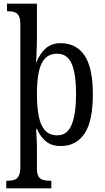

<svg xmlns="http://www.w3.org/2000/svg" viewBox="-20 -780 569 1040"><path d="M14 240V199H22Q42 199 57.5 194Q73 189 81.5 173Q90 157 90 126V-650Q90 -681 81 -695.5Q72 -710 57.5 -714.5Q43 -719 25 -719H18V-760H180V-572Q180 -550 179 -520.5Q178 -491 177 -468Q176 -445 175 -442H177Q196 -490 227.5 -518Q259 -546 309 -546Q393 -546 438 -479.5Q483 -413 483 -269Q483 -124 438 -56.5Q393 11 309 11Q259 11 228.5 -14.5Q198 -40 180 -82H176Q176 -80 176.5 -68Q177 -56 178 -39Q179 -22 179.5 -3Q180 16 180 34V131Q180 161 188.5 175.5Q197 190 212.5 194.5Q228 199 248 199H258V240ZM291 -47Q345 -47 368.5 -105.5Q392 -164 392 -272Q392 -379 368.5 -434Q345 -489 290 -489Q248 -489 224 -463.5Q200 -438 190 -389.5Q180 -341 180 -271Q180 -200 190 -150Q200 -100 224 -73.5Q248 -47 291 -47Z"/></svg>

Font: Noto Serif Condensed
Style: Regular
Weight: 400
Width: 3
Designer: Monotype Design Team
Foundry: Monotype Imaging Inc.
Version: Version 2.015